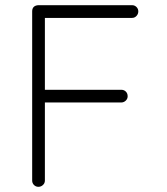

<svg xmlns="http://www.w3.org/2000/svg" viewBox="-20 -720 645 740"><path d="M104 -24V-676Q104 -698 127 -700H131H489Q499 -700 506 -693Q513 -686 513 -676Q513 -666 506 -658.5Q499 -651 489 -651H153V-374H447Q458 -374 465 -367Q472 -360 472 -349Q472 -339 464.5 -332Q457 -325 447 -325H153V-24Q153 -14 145.5 -7Q138 0 128 0Q118 0 111 -7Q104 -14 104 -24Z"/></svg>

Font: Quicksand
Style: Regular
Weight: 400
Designer: Andrew Paglinawan
Foundry: Andrew Paglinawan
Version: 1.002